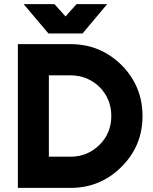

<svg xmlns="http://www.w3.org/2000/svg" viewBox="-20 -915 743 935"><path d="M95 -895 216 -752H382L502 -895H353L299 -835L245 -895ZM324 -548Q406 -548 465 -491Q522 -433 522 -350Q522 -267 465 -210Q406 -152 324 -152H218V-548ZM324 -700H67V0H324Q469 0 572 -103Q623 -154 648.5 -215.5Q674 -277 674 -350Q674 -495 572 -598Q469 -700 324 -700Z"/></svg>

Font: Unageo
Style: ExtraBold
Weight: 800
Designer: Richard Sepsi
Foundry: Richard Sepsi
Version: Version 2.000